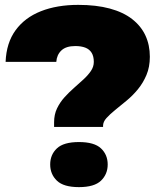

<svg xmlns="http://www.w3.org/2000/svg" viewBox="-20 -758 643 788"><path d="M202 -237V-256Q202 -288 214 -313Q226 -338 244.5 -358.5Q263 -379 283.5 -397Q304 -415 322.5 -432Q341 -449 353 -466.5Q365 -484 365 -504Q365 -527 356 -541.5Q347 -556 330 -562.5Q313 -569 289 -569Q251 -569 232 -551Q213 -533 211 -504H3Q6 -582 44 -634Q82 -686 148 -712Q214 -738 301 -738Q375 -738 430.5 -723Q486 -708 522.5 -679.5Q559 -651 577 -612Q595 -573 595 -525Q595 -483 581 -450Q567 -417 545.5 -391Q524 -365 499 -344.5Q474 -324 452.5 -306.5Q431 -289 417 -273.5Q403 -258 403 -242V-237ZM304 10Q241 10 213.5 -16.5Q186 -43 186 -83Q186 -123 213.5 -149Q241 -175 304 -175Q367 -175 394.5 -149Q422 -123 422 -83Q422 -43 394.5 -16.5Q367 10 304 10Z"/></svg>

Font: Mona Sans Expanded Black
Style: Regular
Weight: 900
Width: 7
Designer: Deni Anggara
Foundry: GitHub
Version: Version 2.000